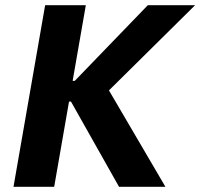

<svg xmlns="http://www.w3.org/2000/svg" viewBox="-20 -720 772 740"><path d="M253.6 -328.4H202.8L216.6 -408.2H268L549.8 -700H732L351.2 -323.4L370.4 -422L617.6 0H438.8ZM154 -700H310.8L188.8 0H32Z"/></svg>

Font: Fixel Italic Variable Display Thin
Style: Italic
Weight: 100
Italic angle: -10°
Designer: AlfaBravo + MacPaw
Foundry: Kyrylo Tkachov, Marchela Mozhyna, Serhii Makarenko, Maria Weinstein, Zakhar Kryvoshyya
Version: Version 1.210;Glyphs 3.2 (3217)